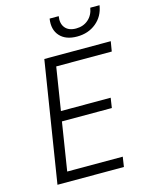

<svg xmlns="http://www.w3.org/2000/svg" viewBox="-137 -1036 874 1122"><g transform="rotate(-15 300.0 -475.0)"><path d="M68 0 184 -730H586L576 -670H240L199 -411H500L491 -351H189L143 -60H479L470 0ZM404 -807Q335 -807 300 -846Q265 -885 275 -950H330Q323 -906 344.5 -880Q366 -854 410 -854Q454 -854 484 -880Q514 -906 521 -950H577Q567 -885 519.5 -846Q472 -807 404 -807Z"/></g></svg>

Font: NKDuy Mono ExtraLight
Style: Italic
Weight: 200
Italic angle: -9°
Monospace: yes
Designer: NKDuy
Foundry: NKDuy
Version: Version 2.251; ttfautohint (v1.8.4.7-5d5b)